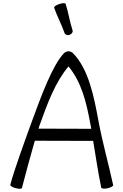

<svg xmlns="http://www.w3.org/2000/svg" viewBox="-20 -1156 762 1191"><path d="M316 -1108C334 -1055 362 -1005 380 -952C384 -941 398 -935 412 -940C425 -945 434 -957 430 -968C412 -1022 405 -1078 387 -1132C385 -1138 368 -1138 348 -1131C328 -1125 314 -1114 316 -1108ZM116 10C140 -81 170 -194 196 -283L558 -282C574 -185 588 -88 608 8C610 14 627 16 647 12C668 7 683 -1 682 -8C653 -141 616 -271 591 -405C563 -556 530 -728 432 -827C425 -833 415 -838 405 -838C395 -838 385 -833 378 -827C306 -754 234 -556 180 -409C132 -277 66 -96 44 -10C42 -3 57 6 77 11C97 17 115 16 116 10ZM230 -391C275 -516 323 -647 405 -744C486 -646 516 -520 539 -395C542 -383 544 -370 546 -357L219 -358C222 -370 226 -381 230 -391Z"/></svg>

Font: Nupuram Light
Style: Regular
Weight: 300
Designer: Santhosh Thottingal (santhosh.thottingal@gmail.com)
Foundry: SMC
Version: Version 1.000